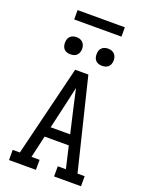

<svg xmlns="http://www.w3.org/2000/svg" viewBox="-200 -1218 1000 1313"><g transform="rotate(20 300.0 -562.0)"><path d="M38 0V-74H90L192 -490L252 -735H348L510 -73H562V0H366V-74H425L388 -234H212L175 -73H234V0ZM371 -308 329 -490Q322 -523 314.5 -555.5Q307 -588 300 -620Q293 -588 285.5 -555.5Q278 -523 271 -490L229 -308ZM415 -823Q402 -823 390 -826.5Q378 -830 369 -839Q360 -848 356.5 -860Q353 -872 353 -885Q353 -898 356.5 -910Q360 -922 369 -931Q378 -940 390 -944Q402 -948 415 -948Q428 -948 440 -944Q452 -940 461 -931Q470 -922 474 -910Q478 -898 478 -885Q478 -872 474 -860Q470 -848 461 -839Q452 -830 440 -826.5Q428 -823 415 -823ZM185 -823Q172 -823 160 -826.5Q148 -830 139 -839Q130 -848 126.5 -860Q123 -872 123 -885Q123 -898 126.5 -910Q130 -922 139 -931Q148 -940 160 -944Q172 -948 185 -948Q198 -948 210 -944Q222 -940 231 -931Q240 -922 244 -910Q248 -898 248 -885Q248 -872 244 -860Q240 -848 231 -839Q222 -830 210 -826.5Q198 -823 185 -823ZM472 -1056H128V-1124H472Z"/></g></svg>

Font: Iosevka Plex Etoile
Style: Regular
Weight: 400
Designer: Belleve Invis
Foundry: Belleve Invis
Version: Version 25.1.1; ttfautohint (v1.8.4)